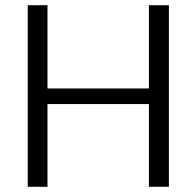

<svg xmlns="http://www.w3.org/2000/svg" viewBox="-20 -720 757 740"><path d="M87 -700H163V-346L145 -379H570L554 -346V-700H631V0H554V-355L570 -319H145L163 -355V0H87Z"/></svg>

Font: Pathway Extreme 8pt Thin Light
Style: Regular
Weight: 300
Version: Version 1.001;gftools[0.9.26]